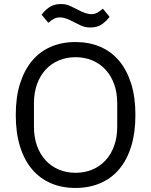

<svg xmlns="http://www.w3.org/2000/svg" viewBox="-20 -918 748 950"><path d="M354 12Q286 12 231.5 -11.5Q177 -35 138.5 -80.5Q100 -126 79 -193.5Q58 -261 58 -349Q58 -437 79 -504Q100 -571 138.5 -617Q177 -663 231.5 -686.5Q286 -710 354 -710Q421 -710 476 -686.5Q531 -663 569.5 -617Q608 -571 629 -504Q650 -437 650 -349Q650 -261 629 -193.5Q608 -126 569.5 -80.5Q531 -35 476 -11.5Q421 12 354 12ZM354 -63Q399 -63 437 -79Q475 -95 502.5 -125Q530 -155 545 -197Q560 -239 560 -291V-407Q560 -459 545 -501Q530 -543 502.5 -573Q475 -603 437 -619Q399 -635 354 -635Q309 -635 271 -619Q233 -603 205.5 -573Q178 -543 163 -501Q148 -459 148 -407V-291Q148 -239 163 -197Q178 -155 205.5 -125Q233 -95 271 -79Q309 -63 354 -63ZM427 -782Q401 -782 382 -791Q363 -800 347 -808Q323 -821 306.5 -826.5Q290 -832 277 -832Q260 -832 247 -825Q234 -818 219 -805L186 -845Q200 -865 223 -881.5Q246 -898 281 -898Q307 -898 326 -889Q345 -880 361 -872Q385 -859 401.5 -853.5Q418 -848 431 -848Q448 -848 461 -855Q474 -862 489 -875L522 -835Q508 -815 485 -798.5Q462 -782 427 -782Z"/></svg>

Font: IBM Plex Sans Arabic
Style: Regular
Weight: 400
Designer: Mike Abbink, Paul van der Laan, Pieter van Rosmalen, Wael Morcos, Khajak Apelian
Foundry: Bold Monday
Version: Version 1.005